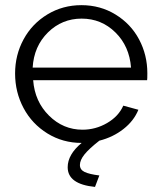

<svg xmlns="http://www.w3.org/2000/svg" viewBox="-20 -550 627 752"><path d="M557.1 -263.2Q557.1 -240.7 556.2 -235.8H109.9Q116.2 -152.3 171.9 -97.2Q227.5 -42 303.2 -42Q354.5 -42 399.4 -68.1Q444.3 -94.2 462.9 -136.2L522 -120.1Q504.4 -76.7 463.6 -44.7Q422.9 -12.7 369.1 1Q328.6 32.7 310.8 54.9Q293 77.1 293 96.2Q293 114.7 311.3 123.5Q329.6 132.3 369.1 137.2L352.1 182.1Q245.1 171.4 245.1 105Q245.1 55.2 299.8 9.8Q226.1 9.8 165.8 -27.3Q105.5 -64.5 72.3 -126.7Q39.1 -189 39.1 -262.2Q39.1 -334.5 72.3 -395.8Q105.5 -457 165.5 -493.4Q225.6 -529.8 298.8 -529.8Q373 -529.8 432.9 -492.9Q492.7 -456.1 524.9 -395.3Q557.1 -334.5 557.1 -263.2ZM107.9 -285.2H493.2Q486.8 -369.1 431.9 -423.1Q377 -477.1 299.8 -477.1Q222.7 -477.1 167.7 -422.9Q112.8 -368.7 107.9 -285.2Z"/></svg>

Font: Rawline
Style: Regular
Weight: 400
Designer: Matt McInerney, Pablo Impallari, Rodrigo Fuenzalida
Foundry: Matt McInerney, Pablo Impallari, Rodrigo Fuenzalida
Version: Version 4.020;PS 004.020;hotconv 1.0.88;makeotf.lib2.5.64775